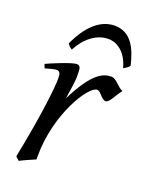

<svg xmlns="http://www.w3.org/2000/svg" viewBox="-132 -737 639 826"><g transform="rotate(20 187.5 -324.0)"><path d="M375 -415C350 -424 334 -457 310 -457C271 -457 225 -438 157 -302C162 -331 170 -387 170 -401V-412C170 -443 169 -457 151 -457C128 -457 36 -418 20 -410L27 -392C30 -393 67 -404 77 -404C93 -404 97 -394 97 -371C97 -326 82 -194 42 5L58 20C81 8 108 -3 128 -12V-28C128 -221 232 -383 271 -383C289 -383 301 -349 322 -349C338 -349 356 -392 375 -415ZM109 -508C140 -567 189 -605 242 -605C283 -605 326 -576 344 -508C362 -518 367 -524 371 -529C353 -605 323 -668 248 -668C152 -668 101 -557 88 -529C94 -519 97 -516 109 -508Z"/></g></svg>

Font: Temporarium
Style: Italic
Weight: 400
Italic angle: -7°
Version: Version 1.1